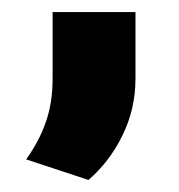

<svg xmlns="http://www.w3.org/2000/svg" viewBox="-20 -172 298 319"><path d="M23.4 92.8 127 127Q162.1 96.7 183.6 52.7Q205.1 8.8 205.1 -41.5V-151.9H67.4V-41Q67.4 -1.5 56.2 30.8Q44.9 63 23.4 92.8Z"/></svg>

Font: Roboto Flex
Style: wght 700 wdth 25 opsz 34 GRAD 0.00 slnt 0.00 XTRA 468 XOPQ 96 YOPQ 79 YTLC 514 YTUC 712 YTAS 750 YTDE -203.00 YTFI 738
Weight: 700
Width: 1
Designer: Berlow after Robertson
Foundry: Google
Version: Version 3.100